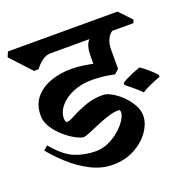

<svg xmlns="http://www.w3.org/2000/svg" viewBox="-128 -748 831 848"><g transform="rotate(-20 287.5 -324.5)"><path d="M566 -582 561 -567H461Q446 -557 437 -537Q428 -517 428 -490V-401L407 -382Q352 -394 304 -394Q253 -394 213.5 -377.5Q174 -361 151 -334Q128 -307 128 -276Q128 -257 138 -257Q148 -257 174.5 -271.5Q201 -286 239.5 -300.5Q278 -315 325 -315Q342 -315 365.5 -302Q389 -289 411 -267.5Q433 -246 447.5 -220.5Q462 -195 462 -169Q462 -133 436.5 -96Q411 -59 366 -34.5Q321 -10 263 -10Q210 -10 159.5 -36Q109 -62 67.5 -100Q26 -138 -2 -173L18 -190Q68 -129 114.5 -110.5Q161 -92 212 -92Q244 -92 273 -105.5Q302 -119 325 -139Q348 -159 361.5 -180Q375 -201 375 -216Q375 -228 367 -228Q343 -228 315.5 -219Q288 -210 261 -198.5Q234 -187 213 -178Q192 -169 182 -169Q171 -169 147 -181.5Q123 -194 97.5 -216Q72 -238 54 -265.5Q36 -293 36 -323Q36 -373 62.5 -405.5Q89 -438 134 -454.5Q179 -471 233 -471Q257 -471 282.5 -467.5Q308 -464 333 -459V-497Q333 -519 338 -537.5Q343 -556 354 -567H170Q149 -567 129 -551.5Q109 -536 98 -519H76L-13 -615L-3 -639H512ZM430 -333Q447 -345 472.5 -356Q498 -367 519 -374Q556 -349 588 -314V-305Q569 -298 542.5 -286.5Q516 -275 499 -264Q483 -281 465.5 -295Q448 -309 430 -324Z"/></g></svg>

Font: Jaini
Style: Regular
Weight: 400
Designer: Maithili Shingre, Girish Dalvi (Devanagari), Taresh Vohra (Latin)
Foundry: Ek Type
Version: Version 2.000; ttfautohint (v1.8.4.7-5d5b)